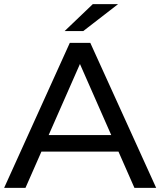

<svg xmlns="http://www.w3.org/2000/svg" viewBox="-21 -907 774 927"><path d="M551 -175H179L102 0H-1L316 -700H415L733 0H628ZM516 -255 365 -598 214 -255ZM427 -887H549L381 -757H291Z"/></svg>

Font: APTA Sans Medium
Style: Bold
Weight: 500
Version: Version 7.200